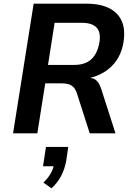

<svg xmlns="http://www.w3.org/2000/svg" viewBox="-20 -725 727 1044"><path d="M51 0 163 -705H450Q527 -705 576.5 -679Q626 -653 645 -603Q664 -553 648 -477Q637 -430 612.5 -395Q588 -360 552 -336.5Q516 -313 472 -302L476 -300L488 -298Q502 -292 513 -277.5Q524 -263 534 -230L608 0H468L399 -215Q392 -237 381 -249.5Q370 -262 353.5 -267Q337 -272 313 -272H226L183 0ZM241 -372H383Q441 -372 474 -400.5Q507 -429 519 -486Q531 -545 507 -573Q483 -601 424 -601H277ZM260 299 216 268Q241 244 256 217.5Q271 191 274 165L292 179H214L230 74H351L340 150Q332 194 312.5 231.5Q293 269 260 299Z"/></svg>

Font: Nunito Sans 7pt SemiCondensed
Style: Bold Italic
Weight: 700
Width: 4
Italic angle: -9°
Designer: Vernon Adams
Foundry: Vernon Adams
Version: Version 3.101;gftools[0.9.27]